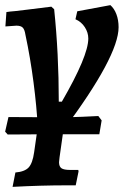

<svg xmlns="http://www.w3.org/2000/svg" viewBox="-22 -493 482 748"><path d="M283 169 284 175 273 229H238Q139 229 27 235L38 179Q74 176 89.5 159.5Q105 143 111 100L125 2Q121 -77 108.5 -173Q96 -269 77 -358Q74 -378 66.5 -385.5Q59 -393 42 -393Q41 -393 -1 -390L3 -446Q9 -447 17.5 -448Q26 -449 39 -450Q53 -452 85 -455.5Q117 -459 178 -467L189 -457Q207 -284 207 -97H219Q322 -275 322 -343Q322 -366 308.5 -387Q295 -408 272 -418L279 -449L408 -473Q423 -460 431.5 -437.5Q440 -415 440 -387Q440 -274 225 14L210 120Q208 134 208 139Q208 156 217.5 162.5Q227 169 251 169ZM-2 20 11 -37 211 -36Q249 -36 297.5 -38Q346 -40 361 -41L374 -24L365 30H180L8 31Z"/></svg>

Font: Alegreya
Style: Bold Italic
Weight: 700
Italic angle: -7°
Designer: Juan Pablo del Peral
Foundry: Huerta Tipografica
Version: Version 2.007; ttfautohint (v1.6)